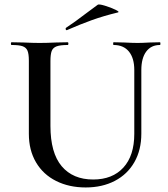

<svg xmlns="http://www.w3.org/2000/svg" viewBox="-20 -811 741 845"><path d="M480 -613Q478 -613 478 -619Q478 -625 480 -625L526 -624Q564 -622 586 -622Q604 -622 640 -624L684 -625Q686 -625 686 -619Q686 -613 684 -613Q645 -613 623.5 -584Q602 -555 602 -503V-223Q602 -151 571.5 -97.5Q541 -44 485.5 -15Q430 14 357 14Q284 14 227 -14.5Q170 -43 138.5 -96.5Q107 -150 107 -222V-544Q107 -574 101 -588Q95 -602 79.5 -607.5Q64 -613 31 -613Q28 -613 28 -619Q28 -625 31 -625L83 -624Q127 -622 154 -622Q184 -622 228 -624L278 -625Q281 -625 281 -619Q281 -613 278 -613Q245 -613 229 -607Q213 -601 207.5 -586.5Q202 -572 202 -542V-257Q202 -138 251.5 -79.5Q301 -21 390 -21Q475 -21 523 -73.5Q571 -126 571 -222V-503Q571 -555 547.5 -584Q524 -613 480 -613ZM274 -678Q270 -678 269 -682.5Q268 -687 271 -689Q308 -713 360 -753L410 -790Q415 -794 441.5 -786Q468 -778 488.5 -768Q509 -758 498 -756Q436 -741 384.5 -722.5Q333 -704 276 -679Z"/></svg>

Font: Cormorant SC SemiBold
Style: Regular
Weight: 600
Designer: Christian Thalmann (Catharsis Fonts)
Foundry: Catharsis Fonts
Version: Version 4.000